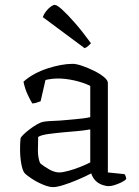

<svg xmlns="http://www.w3.org/2000/svg" viewBox="-20 -761 570 785"><path d="M197 4Q180 4 155 -6.5Q130 -17 109 -31Q88 -45 80 -54Q72 -64 67 -91.5Q62 -119 62 -152Q62 -164 62.5 -174.5Q63 -185 64 -195Q65 -200 75 -210Q85 -220 100 -231.5Q115 -243 130.5 -252Q146 -261 157 -263Q167 -265 184.5 -266Q202 -267 224 -268Q238 -269 254 -270.5Q270 -272 287 -273.5Q304 -275 320 -277Q336 -279 349 -282V-410Q317 -425 282 -432.5Q247 -440 218 -440Q205 -440 192 -438.5Q179 -437 166 -434L146 -347Q142 -346 133.5 -342.5Q125 -339 112 -338Q104 -351 93 -374.5Q82 -398 76 -427Q96 -445 121 -458.5Q146 -472 173.5 -481Q201 -490 227.5 -495Q254 -500 277 -500Q292 -500 315.5 -492Q339 -484 363.5 -472Q388 -460 404.5 -446.5Q421 -433 421 -422V-56L489 -49Q491 -47 493.5 -41Q496 -35 496 -29Q490 -22 476.5 -15.5Q463 -9 449 -4.5Q435 0 425 0Q412 0 396 -6Q380 -12 369 -24Q358 -36 353 -52Q326 -38 295 -25Q264 -12 238 -4Q212 4 197 4ZM222 -56Q236 -56 260 -62.5Q284 -69 309 -79Q334 -89 349 -97V-232Q321 -227 296 -225Q271 -223 239 -220Q207 -217 177.5 -213Q148 -209 136 -201Q135 -176 135 -145.5Q135 -115 144 -94Q157 -82 180 -69Q203 -56 222 -56ZM326 -564 155 -691Q159 -703 168 -714.5Q177 -726 187 -733.5Q197 -741 204 -741Q213 -741 234.5 -721.5Q256 -702 287 -666.5Q318 -631 352 -584Q348 -580 341 -573.5Q334 -567 326 -564Z"/></svg>

Font: Texturina Medium 12pt ExtraLight
Style: Regular
Weight: 250
Version: Version 1.002